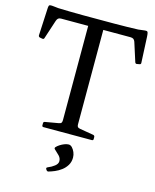

<svg xmlns="http://www.w3.org/2000/svg" viewBox="-144 -846 973 1204"><g transform="rotate(15 342.5 -244.0)"><path d="M293 0V-742H391V0ZM643 -750Q653 -751 657.5 -749.5Q662 -748 664 -740.5Q666 -733 667 -716L675 -547Q675 -538 665 -537L649 -534Q640 -533 637 -543L598 -665Q594 -676 587 -681Q580 -686 567 -686H117Q105 -686 98.5 -680.5Q92 -675 88 -663L48 -541Q46 -532 35 -534L19 -537Q10 -540 10 -549L19 -730Q20 -740 22 -744.5Q24 -749 32 -749.5Q40 -750 56 -748L83 -745Q121 -744 159.5 -743Q198 -742 243 -742Q288 -742 343 -742Q398 -742 445 -742Q492 -742 531.5 -743Q571 -744 602 -745ZM186 0Q177 0 177 -10V-23Q177 -33 187 -34L273 -49Q285 -51 289 -56.5Q293 -62 293 -74V-215H391V-73Q391 -61 395.5 -56Q400 -51 412 -49L501 -34Q510 -31 510 -22V-9Q510 0 500 0ZM288 261Q280 263 274 254L271 249Q267 241 276 237Q301 227 319.5 212.5Q338 198 338 181Q338 161 323.5 146Q309 131 292 116Q285 110 291 102Q299 93 312 84.5Q325 76 340 70Q355 64 368 64Q380 64 390.5 75Q401 86 408 102.5Q415 119 415 137Q415 165 402 186.5Q389 208 369 223Q349 238 327.5 247Q306 256 288 261Z"/></g></svg>

Font: Hahmlet
Style: Regular
Weight: 400
Designer: Minjoo Ham & Mark Frömberg
Foundry: hypertype
Version: Version 1.002